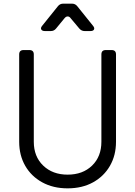

<svg xmlns="http://www.w3.org/2000/svg" viewBox="-20 -1019 740 1051"><path d="M350 12Q271 12 211 -21Q151 -54 118 -111.5Q85 -169 85 -243V-721Q85 -745 109 -745H141Q165 -745 165 -721V-243Q165 -162 216.5 -112.5Q268 -63 350 -63Q433 -63 484 -112.5Q535 -162 535 -243V-721Q535 -745 559 -745H591Q615 -745 615 -721V-243Q615 -169 582 -111.5Q549 -54 489.5 -21Q430 12 350 12ZM226 -849Q211 -849 206 -857.5Q201 -866 211 -878L297 -985Q308 -999 326 -999H374Q392 -999 403 -985L489 -878Q499 -866 494.5 -857.5Q490 -849 475 -849H443Q426 -849 414 -863L367 -919Q360 -929 350.5 -929Q341 -929 333 -919L287 -863Q276 -849 258 -849Z"/></svg>

Font: Pitagon Sans Text
Style: Regular
Weight: 400
Designer: Travis Tran
Foundry: Pitagon
Version: Version 1.001; ttfautohint (v1.8.4.7-5d5b);gftools[0.9.26]